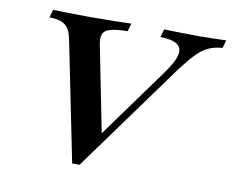

<svg xmlns="http://www.w3.org/2000/svg" viewBox="-67 -657 905 748"><g transform="rotate(10 385.0 -282.5)"><path d="M262.3 5.6 166.5 -468.2Q161.5 -493.7 151.8 -509.3Q142.1 -524.9 124.2 -532.2Q106.3 -539.5 76.4 -539.5L85.3 -571Q108.6 -570.2 144.9 -569.4Q181.2 -568.5 227.3 -568.5Q284.9 -568.5 327.5 -569.4Q370.2 -570.2 394.7 -571L385.8 -539.5Q342.3 -539.1 319.1 -532.8Q295.8 -526.6 289.4 -511.8Q282.9 -497.1 287.4 -471.8L357.7 -118L326.8 -90.9L551.2 -400.9Q586.5 -448.4 594.9 -478.5Q603.3 -508.6 584 -523.5Q564.6 -538.3 515.7 -539.5L524.6 -571Q560.5 -570.2 596 -569.4Q631.5 -568.5 665.7 -568.5Q691.2 -568.5 715.9 -569.4Q740.5 -570.2 770 -571L761.1 -539.5Q731.2 -537.8 706.9 -526.8Q682.5 -515.8 660 -492.6Q637.5 -469.4 609.2 -432.3L291.4 5.6Z"/></g></svg>

Font: Playfair 5pt SemiExpanded Light 12pt
Style: Italic
Weight: 300
Italic angle: -15.6°
Version: Version 2.000;gftools[0.9.28]